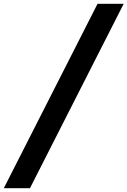

<svg xmlns="http://www.w3.org/2000/svg" viewBox="-34 -843 668 1006"><path d="M123 143H-14L477 -823H614Z"/></svg>

Font: Iosevka Aile Extrabold Oblique
Style: Regular
Weight: 800
Italic angle: -9°
Designer: Belleve Invis
Foundry: Belleve Invis
Version: Version 31.1.0; ttfautohint (v1.8.4)